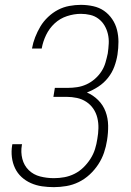

<svg xmlns="http://www.w3.org/2000/svg" viewBox="-20 -763 540 791"><path d="M202 8Q177 8 153 4.5Q129 1 107.5 -8.5Q86 -18 69 -33.5Q52 -49 42 -70Q32 -91 29 -115Q26 -139 30 -164L31 -169H71L70 -165Q65 -136 72 -108.5Q79 -81 98.5 -62Q118 -43 145.5 -36Q173 -29 202 -29Q224 -29 245.5 -33Q267 -37 287 -47Q307 -57 323.5 -73Q340 -89 352.5 -108.5Q365 -128 371.5 -149Q378 -170 381 -191Q385 -213 385.5 -235Q386 -257 381 -277.5Q376 -298 364.5 -315Q353 -332 335.5 -343.5Q318 -355 297 -359.5Q276 -364 254 -364H200L206 -401H260Q279 -401 298.5 -404Q318 -407 336.5 -415.5Q355 -424 371 -438Q387 -452 398 -469Q409 -486 414.5 -505Q420 -524 424 -543Q427 -564 428 -584Q429 -604 424.5 -623Q420 -642 410.5 -658Q401 -674 386 -685.5Q371 -697 352 -701.5Q333 -706 313 -706Q285 -706 256 -696.5Q227 -687 205 -666.5Q183 -646 170 -619Q157 -592 152 -564V-563H112V-564Q116 -587 125 -610Q134 -633 146.5 -654Q159 -675 178 -693Q197 -711 219 -722.5Q241 -734 265.5 -738.5Q290 -743 313 -743Q339 -743 364 -737.5Q389 -732 408.5 -718.5Q428 -705 442 -684.5Q456 -664 462 -640Q468 -616 468 -590.5Q468 -565 464 -538Q460 -513 451 -488.5Q442 -464 425 -442.5Q408 -421 385 -406Q362 -391 338 -382Q364 -371 384.5 -350.5Q405 -330 415 -303Q425 -276 425.5 -246Q426 -216 421 -185Q417 -159 408.5 -134Q400 -109 385 -86Q370 -63 349.5 -44Q329 -25 304.5 -13Q280 -1 253.5 3.5Q227 8 202 8Z"/></svg>

Font: Iosevka Curly Extralight
Style: Italic
Weight: 200
Italic angle: -9°
Monospace: yes
Designer: Belleve Invis
Foundry: Belleve Invis
Version: Version 22.1.2; ttfautohint (v1.8.4)